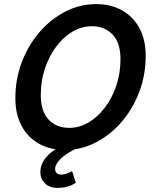

<svg xmlns="http://www.w3.org/2000/svg" viewBox="-20 -721 759 937"><path d="M55 -242Q55 -335 86.5 -418Q118 -501 173 -564.5Q228 -628 299 -664.5Q370 -701 450 -701Q520 -701 574.5 -671Q629 -641 660 -584.5Q691 -528 691 -448Q691 -355 659.5 -272Q628 -189 573 -125.5Q518 -62 447 -25.5Q376 11 297 11Q226 11 171.5 -19Q117 -49 86 -105.5Q55 -162 55 -242ZM179 -257Q179 -178 217 -137.5Q255 -97 318 -97Q367 -97 411.5 -123Q456 -149 491.5 -195.5Q527 -242 547.5 -302.5Q568 -363 568 -433Q568 -512 529.5 -552.5Q491 -593 428 -593Q379 -593 334.5 -567Q290 -541 255 -494.5Q220 -448 199.5 -387.5Q179 -327 179 -257ZM177 120Q177 82 202.5 50Q228 18 265 0H360Q303 27 276 54Q249 81 249 103Q249 131 280 131Q292 131 305.5 126Q319 121 332 114L350 171Q332 183 309.5 189.5Q287 196 262 196Q221 196 199 173.5Q177 151 177 120Z"/></svg>

Font: Radio Canada Medium
Style: Italic
Weight: 500
Italic angle: -12°
Designer: Charles Daoud, Etienne Aubert Bonn, Alexandre Saumier Demers, Jacques Le Bailly
Foundry: Radio-Canada
Version: Version 2.104; ttfautohint (v1.8.4.7-5d5b);gftools[0.9.28.de